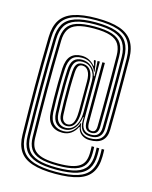

<svg xmlns="http://www.w3.org/2000/svg" viewBox="-125 -804 800 1010"><g transform="rotate(15 275.0 -299.0)"><path d="M275.1 125Q197.5 125 149.5 109.2Q101.4 93.5 78.9 59.2Q56.4 24.9 55.6 -30.5Q54.1 -102.4 53.4 -165.7Q52.6 -228.9 52.5 -290.5Q52.4 -352.1 53.1 -418.1Q53.8 -484.1 55.6 -561.3Q56.8 -619 79.4 -654.5Q102 -689.9 150 -706.3Q198 -722.7 275.1 -722.7Q352.4 -722.7 400.5 -706.3Q448.5 -689.9 471.2 -654.3Q494 -618.7 495 -561Q495.7 -498.1 495.8 -446.6Q495.9 -395.1 495.8 -350.1Q495.7 -305 495.4 -262.1Q495 -219.3 494.4 -173.7Q493.6 -132.8 470.7 -112.6Q447.7 -92.3 401.4 -93.2Q377.5 -93.6 359.1 -107.2Q340.8 -120.8 336.1 -146.2H333.1Q323.1 -123.9 303 -108.7Q282.8 -93.6 254.4 -93.6Q215.6 -93.6 193 -115.6Q170.4 -137.5 167.8 -183.5Q166.4 -214.9 165.7 -257.1Q165 -299.3 165.6 -342.7Q166.1 -386 167.8 -420.3Q170.7 -469.2 191.7 -490.3Q212.7 -511.4 249.8 -511.4Q271.3 -511.4 289.2 -502.7Q307 -494.1 322.5 -476.5H325.9L317.6 -501V-506.3H327.3L336.5 -447.7H333Q322.3 -473.6 302.7 -487.6Q283 -501.6 254.4 -501.6Q218.5 -501.6 201.3 -482.6Q184.1 -463.5 181.5 -419.5Q179.5 -382.6 179.1 -339.1Q178.7 -295.6 179.4 -254.7Q180.2 -213.7 181.5 -184.5Q183.8 -143.1 204.3 -123.2Q224.8 -103.3 258.6 -103.3Q287.3 -103.3 307.6 -122.3Q328 -141.3 335.3 -167.5H338.7Q339.5 -135.4 356.9 -119.4Q374.4 -103.4 401.4 -103Q440.8 -102.3 460.4 -120.1Q480 -137.8 480.7 -174Q481.3 -219.6 481.7 -262.3Q482 -304.9 482.1 -349.9Q482.2 -394.8 482.1 -446.3Q482 -497.8 481.3 -560.7Q480.5 -614.3 459.6 -647.6Q438.7 -680.8 393.7 -696.2Q348.7 -711.5 275.1 -711.5Q201.8 -711.5 157 -696.2Q112.2 -680.9 91.3 -647.8Q70.5 -614.7 69.3 -561.1Q67.5 -484 66.8 -418Q66.1 -352.1 66.2 -290.6Q66.3 -229.2 67.1 -165.9Q67.8 -102.7 69.3 -30.8Q70.1 20.5 90.8 52.4Q111.5 84.4 156.6 99.1Q201.6 113.7 275.1 113.7Q347.9 113.7 392.4 99.6Q436.9 85.4 457.2 54.2Q477.6 23 478.2 -27.8Q478.4 -36 478.2 -45.6Q478 -55.2 477.6 -64.9H491.3Q491.7 -55.2 491.9 -45.6Q492.1 -36.1 491.9 -27.4Q491.3 27.7 468.9 61.2Q446.6 94.7 399 109.8Q351.4 125 275.1 125ZM275.1 102.5Q205.5 102.5 163.5 88.8Q121.6 75.1 102.7 45.7Q83.8 16.2 83 -31.1Q81.5 -102.9 80.8 -166Q80 -229.2 79.9 -290.6Q79.8 -352.1 80.5 -417.9Q81.2 -483.7 83 -560.8Q84 -610.4 103 -641Q122 -671.7 164 -686Q205.9 -700.3 275.1 -700.3Q344.6 -700.3 386.6 -685.9Q428.6 -671.6 447.7 -640.8Q466.9 -609.9 467.6 -560.3Q468.3 -497.7 468.4 -446.4Q468.5 -395.1 468.4 -350.2Q468.3 -305.3 468 -262.6Q467.6 -219.9 467 -174.4Q466.6 -143 450.3 -127.7Q434 -112.3 401.4 -112.8Q370.4 -113.2 356.1 -131.7Q341.8 -150.2 342.4 -182.5L342.8 -201.4H339.5Q336.1 -176 326 -156.1Q316 -136.1 299.4 -124.6Q282.8 -113.1 259.7 -113.1Q232.2 -113.1 214.8 -130.8Q197.4 -148.4 195.2 -185.4Q193.9 -214.4 193.1 -255Q192.4 -295.7 192.8 -339Q193.2 -382.3 195.2 -418.8Q197.3 -457.9 212.8 -474.9Q228.3 -491.8 256.8 -491.8Q286.2 -491.8 308.8 -473.1Q331.3 -454.4 338.3 -424.4H341.7L336.7 -506.3H349.2V-185.1Q349.2 -123.8 401.4 -122.8Q427.3 -122.1 440.1 -135.1Q452.9 -148.1 453.3 -174.7Q453.9 -220 454.3 -262.6Q454.6 -305.3 454.7 -350Q454.8 -394.8 454.7 -446.1Q454.6 -497.4 453.9 -560Q453.2 -605.6 435.8 -633.9Q418.5 -662.2 379.5 -675.5Q340.5 -688.8 275.1 -688.8Q209.7 -688.8 171 -675.7Q132.2 -662.5 114.9 -634.3Q97.7 -606 96.7 -560.5Q94.9 -483.5 94.2 -417.8Q93.5 -352.1 93.6 -290.8Q93.7 -229.4 94.5 -166.3Q95.2 -103.2 96.7 -31.4Q97.5 11.8 114.6 38.8Q131.7 65.9 170.6 78.5Q209.5 91.1 275.1 91.1Q340.2 91.1 378.4 78.9Q416.6 66.7 433.5 40.4Q450.4 14.1 450.8 -28.2Q451 -36 450.8 -45.5Q450.6 -54.9 450.2 -64.9H463.9Q464.3 -54.9 464.5 -45.5Q464.7 -36 464.5 -28Q464.1 18.5 445.4 47.3Q426.7 76.2 385.4 89.4Q344.1 102.5 275.1 102.5ZM275.1 79.9Q213.3 79.9 177.5 68.3Q141.6 56.7 126.3 32Q110.9 7.4 110.4 -31.4Q108.9 -103.3 108.2 -166.4Q107.4 -229.4 107.3 -290.8Q107.2 -352.1 107.9 -417.7Q108.6 -483.4 110.4 -560.2Q111.4 -601.4 126.8 -627.4Q142.3 -653.3 177.9 -665.5Q213.6 -677.6 275.1 -677.6Q336.7 -677.6 372.6 -665.4Q408.4 -653.2 424 -627.2Q439.5 -601.2 440.2 -559.9Q440.9 -497.3 441 -446.1Q441.1 -394.8 441 -350.2Q440.9 -305.5 440.6 -262.9Q440.2 -220.3 439.6 -175.1Q439.2 -153.3 429.9 -142.7Q420.5 -132.1 401.4 -132.5Q381.4 -133 372.1 -145.4Q362.9 -157.9 362.9 -184.9V-506.3H376.6V-184.9Q376.6 -162 382.2 -152.4Q387.8 -142.7 401.4 -142.3Q414.2 -141.9 419.9 -149.7Q425.6 -157.5 425.9 -175.4Q426.5 -220.7 426.9 -263.1Q427.2 -305.6 427.3 -350.2Q427.4 -394.8 427.3 -445.9Q427.2 -497 426.5 -559.5Q426.1 -596.7 412.3 -620.3Q398.6 -644 365.7 -655.2Q332.9 -666.4 275.1 -666.4Q217.4 -666.4 184.8 -655.2Q152.2 -644.1 138.5 -620.5Q124.8 -597 124.1 -560Q122.3 -483.2 121.6 -417.5Q120.9 -351.9 121 -290.7Q121.1 -229.5 121.9 -166.5Q122.6 -103.6 124.1 -31.7Q124.6 -5.9 131.9 13Q139.2 32 156.3 44.3Q173.4 56.6 202.5 62.7Q231.5 68.7 275.1 68.7Q318.4 68.7 347 62.9Q375.5 57 392.1 45.1Q408.7 33.2 415.8 14.9Q423 -3.5 423.4 -28.7Q423.6 -36.2 423.4 -45.5Q423.2 -54.7 422.8 -64.9H436.5Q436.9 -54.9 437.1 -45.6Q437.3 -36.2 437.1 -28.5Q436.7 9.5 421.7 33.4Q406.7 57.3 371.6 68.6Q336.4 79.9 275.1 79.9ZM264.1 -123.1Q286.5 -123.1 302.4 -136.5Q318.2 -149.8 326.7 -173.6Q335.1 -197.3 335.1 -228.8V-396.4Q335.1 -434.1 314.5 -458Q293.9 -481.8 261.5 -481.8Q235.7 -481.8 223.3 -467.1Q211 -452.4 208.9 -418Q206.9 -381.4 206.5 -338.4Q206.1 -295.3 206.8 -255.1Q207.6 -214.9 208.9 -186.3Q210.6 -153.9 226 -138.5Q241.4 -123.1 264.1 -123.1ZM266.9 -133.6Q249.6 -133.6 236.8 -146.6Q224 -159.6 222.6 -187Q221.3 -215.4 220.5 -255.5Q219.8 -295.6 220.2 -338.4Q220.6 -381.1 222.6 -417.1Q223.9 -439 229.6 -450.9Q235.3 -462.8 244.4 -467.4Q253.5 -472 264.6 -472Q283.5 -472 296.6 -462.6Q309.7 -453.2 316.6 -434.9Q323.5 -416.7 323.5 -390.3V-228.5Q323.5 -196.5 317.1 -175.4Q310.7 -154.2 298.1 -143.9Q285.6 -133.6 266.9 -133.6ZM269.4 -143.4Q282.9 -143.4 292 -152.1Q301.1 -160.8 305.8 -179.5Q310.5 -198.3 310.5 -228.4L310.8 -387.8Q310.8 -424.8 298.9 -443.5Q287 -462.3 266.6 -462.3Q251.8 -462.3 244.8 -451.6Q237.9 -440.9 236.3 -416.3Q234.3 -380.6 233.7 -338.1Q233.2 -295.7 234.1 -256Q234.9 -216.2 236.3 -188Q237.4 -164.1 247.2 -153.7Q256.9 -143.4 269.4 -143.4Z"/></g></svg>

Font: Big Shoulders Inline Text Thin
Style: Regular
Weight: 100
Designer: Patric King
Foundry: XO Type Co
Version: Version 2.002